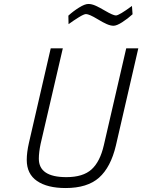

<svg xmlns="http://www.w3.org/2000/svg" viewBox="-20 -939 718 969"><path d="M473 -842Q430 -868 414 -868Q404 -868 378 -852Q352 -836 326 -817L325 -860Q349 -882 378.5 -900.5Q408 -919 426 -919Q443 -919 463 -910Q483 -901 510 -885Q551 -861 565 -861Q581 -861 646 -909L649 -867Q625 -845 597 -827Q569 -809 553 -809Q538 -809 518.5 -817.5Q499 -826 473 -842ZM115 -132Q115 -170 126 -218L236 -695H297L185 -213Q176 -170 176 -138Q176 -45 315 -45Q399 -45 442 -84Q485 -123 504 -206L617 -695H678L565 -205Q539 -95 480 -42.5Q421 10 311 10Q219 10 167 -25.5Q115 -61 115 -132Z"/></svg>

Font: Cairo Light
Style: Italic
Weight: 300
Italic angle: -13°
Designer: Mohamed Gaber, Accademia di Belle Arti di Urbino and others
Foundry: Kief Type Foundry, Accademia di Belle Arti di Urbino and others
Version: Version 3.011